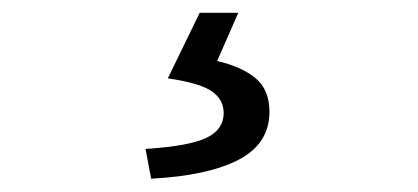

<svg xmlns="http://www.w3.org/2000/svg" viewBox="-20 -23 646 297"><path d="M213.8 253.4 205.1 207.4Q274.1 202.8 300 189.9Q326 177 326 152Q326 130.5 307.1 117.9Q288.3 105.2 239.6 98.2L288.9 -3.2H348.6L315.9 71.4Q354.1 80.2 375.5 98.1Q396.8 116 396.8 150.1Q396.8 199.1 349.3 224Q301.9 248.8 213.8 253.4Z"/></svg>

Font: Noto Sans HK Thin
Style: Regular
Weight: 100
Designer: Ryoko NISHIZUKA 西塚涼子 (kana, bopomofo & ideographs); Paul D. Hunt (Latin, Greek & Cyrillic); Sandoll Communications 산돌커뮤니
Foundry: Adobe
Version: Version 2.004-H2;hotconv 1.0.118;makeotfexe 2.5.65603